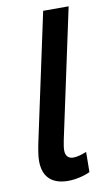

<svg xmlns="http://www.w3.org/2000/svg" viewBox="-84 -757 456 809"><g transform="rotate(-10 144.0 -352.0)"><path d="M141 10C173 10 211 1 235 -11L236 -97C215 -89 197 -83 179 -83C157 -83 146 -97 146 -119C146 -132 149 -147 152 -163L270 -714H161L44 -168C38 -138 34 -113 34 -94C34 -22 75 10 141 10Z"/></g></svg>

Font: Noto Sans Display SemiCondensed Medium
Style: Italic
Weight: 500
Width: 4
Italic angle: -12°
Designer: Monotype Design Team
Foundry: Monotype Imaging Inc.
Version: Version 1.900